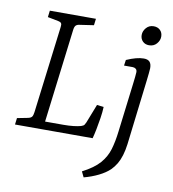

<svg xmlns="http://www.w3.org/2000/svg" viewBox="-85 -656 831 923"><g transform="rotate(10 330.0 -194.0)"><path d="M388 -161 421 -157Q420 -132 415.5 -102.5Q411 -73 405.5 -45.5Q400 -18 395 0H16L20 -32L71 -42Q86 -45 91 -52Q96 -59 98 -75L151 -500Q153 -513 149 -518.5Q145 -524 134 -526L82 -536L86 -568H311L307 -536L240 -526Q228 -525 221 -519Q214 -513 212 -493L156 -39H245Q272 -39 294 -41.5Q316 -44 330 -48Q342 -52 345.5 -57Q349 -62 352 -69ZM385 193 372 166Q428 137 455.5 105.5Q483 74 494.5 35.5Q506 -3 512 -54L541 -290Q543 -308 545 -324.5Q547 -341 547 -349Q547 -360 540.5 -365Q534 -370 525 -370H483L487 -398Q537 -420 571 -420Q591 -420 600 -410Q609 -400 609 -379Q609 -371 607 -354Q605 -337 603 -318L565 -1Q561 30 553.5 54.5Q546 79 535 97.5Q524 116 509 131Q488 151 455.5 167Q423 183 385 193ZM584 -487Q565 -487 553 -499Q541 -511 541 -530Q541 -549 555 -565Q569 -581 591 -581Q611 -581 623 -569Q635 -557 635 -538Q635 -519 621 -503Q607 -487 584 -487Z"/></g></svg>

Font: Yrsa Light
Style: Italic
Weight: 300
Italic angle: -7.10001°
Designer: Anna Giedrys (Yrsa+Rasa design), David Brezina (Yrsa art-direction, Rasa art-direction, design)
Foundry: Rosetta Type Foundry
Version: Version 2.004